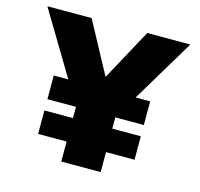

<svg xmlns="http://www.w3.org/2000/svg" viewBox="-105 -843 996 956"><g transform="rotate(15 392.5 -364.5)"><path d="M761 -729 566 -404H641V-282H494V-224H641V-103H494V0H291V-103H144V-224H291V-282H144V-404H219L24 -729H252L395 -464L539 -729Z"/></g></svg>

Font: BDO Grotesk Black
Style: Regular
Weight: 900
Designer: Deni Anggara
Foundry: Lokal Container
Version: Version 2.000